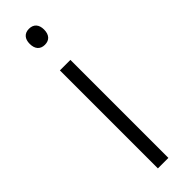

<svg xmlns="http://www.w3.org/2000/svg" viewBox="-252 -733 737 737"><g transform="rotate(-45 116.5 -364.5)"><path d="M117 -729C92 -729 78 -713 78 -686C78 -658 92 -642 117 -642C142 -642 156 -658 156 -686C156 -713 142 -729 117 -729ZM145 -532H88V0H145Z"/></g></svg>

Font: Noto Sans Myanmar UI Light
Style: Regular
Weight: 300
Designer: Monotype Design Team
Foundry: Monotype Imaging Inc.
Version: Version 2.103